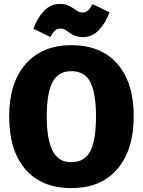

<svg xmlns="http://www.w3.org/2000/svg" viewBox="-20 -944 730 982"><path d="M345 18Q193 18 110 -78Q27 -174 27 -348Q27 -522 112 -617.5Q197 -713 345 -713Q497 -713 580.5 -617Q664 -521 664 -348Q664 -179 581 -80.5Q498 18 345 18ZM345 -115Q414 -115 442.5 -172Q471 -229 471 -348Q471 -466 442.5 -523Q414 -580 345 -580Q277 -580 248 -523Q219 -466 219 -348Q219 -115 339 -115ZM404 -754Q365 -754 337 -776Q320 -788 311 -793Q302 -798 290 -798Q273 -798 261.5 -788Q250 -778 237 -755L151 -797Q170 -851 204.5 -887.5Q239 -924 286 -924Q307 -924 322.5 -918.5Q338 -913 356 -901Q370 -890 380.5 -885Q391 -880 402 -880Q418 -880 429.5 -890Q441 -900 454 -923L540 -881Q520 -826 485.5 -790Q451 -754 404 -754Z"/></svg>

Font: Trujillo ExtraBold
Style: Regular
Weight: 800
Designer: Fira Sans original fonts by bBox Type GmbH, Carrois Corporate GbR, & Edenspiekermann AG / Changes by Cristiano Sobral
Foundry: Fira Sans original fonts by bBox Type GmbH, Carrois Corporate GbR, & Edenspiekermann AG / Changes by Cristiano Sobral
Version: Version 4.301;July 28, 2020;FontCreator 13.0.0.2655 64-bit